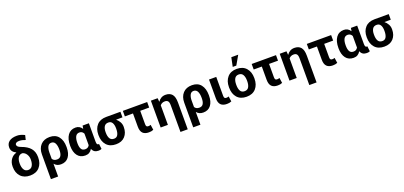

<svg xmlns="http://www.w3.org/2000/svg" viewBox="35 -2061 7476 3551"><g transform="rotate(-20 3772.5 -286.0)"><path d="M93.8 -610.8Q93.8 -685.5 147.9 -726.3Q202.1 -767.1 301.8 -767.1Q338.9 -767.1 374.8 -756.6Q410.6 -746.1 450.7 -726.6L429.2 -636.2Q402.3 -647 371.3 -654.8Q340.3 -662.6 307.1 -662.6Q269.5 -662.6 249.3 -649.7Q229 -636.7 229 -614.3Q229 -595.7 244.6 -578.6Q260.3 -561.5 305.2 -544.9Q422.4 -503.9 479 -436Q535.6 -368.2 535.6 -264.6V-254.9Q535.6 -136.2 469.5 -63.2Q403.3 9.8 285.2 9.8Q165.5 9.8 99.4 -61.8Q33.2 -133.3 33.2 -249V-258.8Q33.2 -340.3 75.4 -399.2Q117.7 -458 183.1 -474.6L185.1 -480Q140.6 -502 117.2 -534.2Q93.8 -566.4 93.8 -610.8ZM175.3 -260.7Q175.3 -189 202.4 -144Q229.5 -99.1 285.2 -99.1Q339.4 -99.1 366.5 -144Q393.6 -189 393.6 -260.7V-270.5Q393.6 -325.2 363.8 -371.3Q334 -417.5 285.2 -428.2Q230.5 -428.2 202.9 -383.8Q175.3 -339.4 175.3 -270.5Z M1094.7 -249.5Q1094.7 -129.9 1042 -60.1Q989.3 9.8 890.1 9.8Q848.1 9.8 816.9 -4.6Q785.6 -19 762.7 -47.4L761.2 -46.9V203.1H619.1V-281.7Q619.1 -398.9 683.3 -468.5Q747.6 -538.1 860.8 -538.1Q975.1 -538.1 1034.9 -462.9Q1094.7 -387.7 1094.7 -259.8ZM952.6 -259.8Q952.6 -336.4 929.2 -382.3Q905.8 -428.2 853.5 -428.2Q806.2 -428.2 783.7 -384Q761.2 -339.8 761.2 -270.5L760.7 -270H761.2V-145.5Q774.9 -122.6 797.1 -111.1Q819.3 -99.6 853 -99.6Q905.8 -99.6 929.2 -139.2Q952.6 -178.7 952.6 -249.5Z M1632.3 -527.8V-168.5Q1632.3 -131.3 1640.9 -116.9Q1649.4 -102.5 1667.5 -102.5Q1670.4 -102.5 1672.9 -103Q1675.3 -103.5 1677.7 -104.5L1689.9 -2.4Q1674.3 4.9 1660.6 7.6Q1647 10.3 1628.4 10.3Q1582.5 10.3 1552.2 -9Q1522 -28.3 1505.9 -69.8Q1481.9 -29.8 1449.2 -9.8Q1416.5 10.3 1370.1 10.3Q1270.5 10.3 1217.5 -59.8Q1164.6 -129.9 1164.6 -249.5V-259.8Q1164.6 -387.2 1217.8 -462.6Q1271 -538.1 1371.1 -538.1Q1413.1 -538.1 1444.1 -519.8Q1475.1 -501.5 1498.5 -465.8L1508.8 -527.8ZM1307.1 -249.5Q1307.1 -178.7 1329.8 -138.9Q1352.5 -99.1 1406.2 -99.1Q1436.5 -99.1 1456.8 -111.6Q1477.1 -124 1490.7 -148.9Q1490.2 -152.8 1490.2 -157Q1490.2 -161.1 1490.2 -168.5V-375.5Q1476.6 -401.4 1456.5 -414.8Q1436.5 -428.2 1407.2 -428.2Q1354 -428.2 1330.6 -382.3Q1307.1 -336.4 1307.1 -259.8Z M2253.4 -418H2129.4L2128.9 -416.5Q2168 -384.8 2191.7 -341.6Q2215.3 -298.3 2215.3 -249V-238.8Q2215.3 -128.9 2152.1 -59.6Q2088.9 9.8 1974.1 9.8Q1854 9.8 1789.1 -63.7Q1724.1 -137.2 1724.1 -258.8V-269Q1724.1 -385.3 1789.1 -456.8Q1854 -528.3 1973.1 -528.3H2253.4ZM1866.7 -258.8Q1866.7 -185.1 1891.6 -142.3Q1916.5 -99.6 1974.1 -99.6Q2026.4 -99.6 2049.8 -142.6Q2073.2 -185.5 2073.2 -258.8V-269Q2073.2 -336.4 2049.6 -377.2Q2025.9 -418 1973.1 -418Q1917 -418 1891.8 -377Q1866.7 -335.9 1866.7 -269Z M2779.8 -419.4H2603.5V-156.7Q2603.5 -124.5 2614.3 -112.5Q2625 -100.6 2647.9 -100.6Q2662.1 -100.6 2670.2 -102.3Q2678.2 -104 2695.8 -109.4L2710.4 -6.8Q2687 2.9 2666.7 6.6Q2646.5 10.3 2619.1 10.3Q2541 10.3 2501 -30.5Q2460.9 -71.3 2460.9 -158.7V-419.4H2301.3V-528.3H2779.8Z M2985.8 -528.3 2992.2 -456.5 2993.7 -456.1Q3019 -495.1 3056.6 -516.6Q3094.2 -538.1 3142.6 -538.1Q3224.6 -538.1 3268.6 -488.5Q3312.5 -439 3312.5 -323.7V202.6H3169.4V-323.2Q3169.4 -380.9 3150.1 -404.5Q3130.9 -428.2 3090.3 -428.2Q3058.1 -428.2 3034.7 -416.7Q3011.2 -405.3 2995.6 -384.3V0H2853V-528.3Z M3895.5 -249.5Q3895.5 -129.9 3842.8 -60.1Q3790 9.8 3690.9 9.8Q3648.9 9.8 3617.7 -4.6Q3586.4 -19 3563.5 -47.4L3562 -46.9V203.1H3419.9V-281.7Q3419.9 -398.9 3484.1 -468.5Q3548.3 -538.1 3661.6 -538.1Q3775.9 -538.1 3835.7 -462.9Q3895.5 -387.7 3895.5 -259.8ZM3753.4 -259.8Q3753.4 -336.4 3730 -382.3Q3706.5 -428.2 3654.3 -428.2Q3606.9 -428.2 3584.5 -384Q3562 -339.8 3562 -270.5L3561.5 -270H3562V-145.5Q3575.7 -122.6 3597.9 -111.1Q3620.1 -99.6 3653.8 -99.6Q3706.5 -99.6 3730 -139.2Q3753.4 -178.7 3753.4 -249.5Z M4139.2 -527.8V-156.7Q4139.2 -124.5 4149.9 -112.5Q4160.6 -100.6 4183.6 -100.6Q4197.8 -100.6 4205.8 -102.3Q4213.9 -104 4231.4 -109.4L4246.1 -6.8Q4222.7 2.9 4202.4 6.6Q4182.1 10.3 4154.8 10.3Q4076.7 10.3 4036.6 -30.5Q3996.6 -71.3 3996.6 -158.7V-527.8Z M4294.9 -269Q4294.9 -389.6 4359.9 -463.9Q4424.8 -538.1 4543.5 -538.1Q4663.1 -538.1 4728.3 -463.9Q4793.5 -389.6 4793.5 -269V-258.8Q4793.5 -137.2 4728.5 -63.7Q4663.6 9.8 4544.4 9.8Q4424.8 9.8 4359.9 -63.7Q4294.9 -137.2 4294.9 -258.8ZM4437 -258.8Q4437 -185.1 4461.9 -142.3Q4486.8 -99.6 4544.4 -99.6Q4600.6 -99.6 4625.7 -142.6Q4650.9 -185.5 4650.9 -258.8V-269Q4650.9 -340.8 4625.5 -384.5Q4600.1 -428.2 4543.5 -428.2Q4487.3 -428.2 4462.2 -384.3Q4437 -340.3 4437 -269ZM4525.9 -774.9H4661.6L4559.6 -597.2H4488.8Z M5315.4 -419.4H5139.2V-156.7Q5139.2 -124.5 5149.9 -112.5Q5160.6 -100.6 5183.6 -100.6Q5197.8 -100.6 5205.8 -102.3Q5213.9 -104 5231.4 -109.4L5246.1 -6.8Q5222.7 2.9 5202.4 6.6Q5182.1 10.3 5154.8 10.3Q5076.7 10.3 5036.6 -30.5Q4996.6 -71.3 4996.6 -158.7V-419.4H4836.9V-528.3H5315.4Z M5521.5 -528.3 5527.8 -456.5 5529.3 -456.1Q5554.7 -495.1 5592.3 -516.6Q5629.9 -538.1 5678.2 -538.1Q5760.3 -538.1 5804.2 -488.5Q5848.1 -439 5848.1 -323.7V202.6H5705.1V-323.2Q5705.1 -380.9 5685.8 -404.5Q5666.5 -428.2 5626 -428.2Q5593.8 -428.2 5570.3 -416.7Q5546.9 -405.3 5531.2 -384.3V0H5388.7V-528.3Z M6400.4 -419.4H6224.1V-156.7Q6224.1 -124.5 6234.9 -112.5Q6245.6 -100.6 6268.6 -100.6Q6282.7 -100.6 6290.8 -102.3Q6298.8 -104 6316.4 -109.4L6331.1 -6.8Q6307.6 2.9 6287.4 6.6Q6267.1 10.3 6239.7 10.3Q6161.6 10.3 6121.6 -30.5Q6081.5 -71.3 6081.5 -158.7V-419.4H5921.9V-528.3H6400.4Z M6913.1 -527.8V-168.5Q6913.1 -131.3 6921.6 -116.9Q6930.2 -102.5 6948.2 -102.5Q6951.2 -102.5 6953.6 -103Q6956.1 -103.5 6958.5 -104.5L6970.7 -2.4Q6955.1 4.9 6941.4 7.6Q6927.7 10.3 6909.2 10.3Q6863.3 10.3 6833 -9Q6802.7 -28.3 6786.6 -69.8Q6762.7 -29.8 6730 -9.8Q6697.3 10.3 6650.9 10.3Q6551.3 10.3 6498.3 -59.8Q6445.3 -129.9 6445.3 -249.5V-259.8Q6445.3 -387.2 6498.5 -462.6Q6551.8 -538.1 6651.9 -538.1Q6693.8 -538.1 6724.9 -519.8Q6755.9 -501.5 6779.3 -465.8L6789.6 -527.8ZM6587.9 -249.5Q6587.9 -178.7 6610.6 -138.9Q6633.3 -99.1 6687 -99.1Q6717.3 -99.1 6737.5 -111.6Q6757.8 -124 6771.5 -148.9Q6771 -152.8 6771 -157Q6771 -161.1 6771 -168.5V-375.5Q6757.3 -401.4 6737.3 -414.8Q6717.3 -428.2 6688 -428.2Q6634.8 -428.2 6611.3 -382.3Q6587.9 -336.4 6587.9 -259.8Z M7534.2 -418H7410.2L7409.7 -416.5Q7448.7 -384.8 7472.4 -341.6Q7496.1 -298.3 7496.1 -249V-238.8Q7496.1 -128.9 7432.9 -59.6Q7369.6 9.8 7254.9 9.8Q7134.8 9.8 7069.8 -63.7Q7004.9 -137.2 7004.9 -258.8V-269Q7004.9 -385.3 7069.8 -456.8Q7134.8 -528.3 7253.9 -528.3H7534.2ZM7147.5 -258.8Q7147.5 -185.1 7172.4 -142.3Q7197.3 -99.6 7254.9 -99.6Q7307.1 -99.6 7330.6 -142.6Q7354 -185.5 7354 -258.8V-269Q7354 -336.4 7330.3 -377.2Q7306.6 -418 7253.9 -418Q7197.8 -418 7172.6 -377Q7147.5 -335.9 7147.5 -269Z"/></g></svg>

Font: Roboto Web
Style: Bold
Weight: 700
Designer: Google
Version: Version 1.200310; 2013